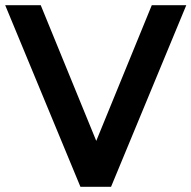

<svg xmlns="http://www.w3.org/2000/svg" viewBox="-25 -720 738 740"><path d="M285 0H403L693 -700H560L346 -177L132 -700H-5Z"/></svg>

Font: Chess Sans SemiBold
Style: Regular
Weight: 600
Designer: Wolf Bōese
Foundry: Wolf Bōese
Version: Version 7.223;Glyphs 3.3 (3306)